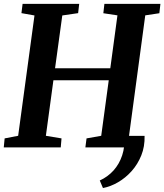

<svg xmlns="http://www.w3.org/2000/svg" viewBox="-22 -763 851 994"><path d="M726.5 -59.5Q728 -4.5 709.5 41.5Q691 87.5 659.5 122.8Q628 158 589.2 180.5Q550.5 203 511 210.5L494.5 171.5Q536 152.5 565.8 119.5Q595.5 86.5 610.5 41.2Q625.5 -4 622 -59.5ZM-2.5 0 2 -46.5 72 -60 156.5 -683 89 -695 95 -743H388L382.5 -695L300.5 -683L263 -409.5H549L586 -683.5L513 -694.5L518.5 -743H808.5L803 -694.5L730 -683.5L646 -60L719 -46.5L714 0H420L426 -46.5L502 -60L541 -347.5H254.5L215.5 -60L296.5 -46.5L292.5 0Z"/></svg>

Font: Merriweather 24pt
Style: Bold Italic
Weight: 700
Italic angle: -7.8°
Designer: Eben Sorkin
Foundry: Eben Sorkin
Version: Version 2.101